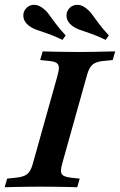

<svg xmlns="http://www.w3.org/2000/svg" viewBox="-39 -787 505 807"><path d="M131.5 -2.4Q106.5 -2.4 78.2 -2Q50 -1.6 24.2 -1.2Q-1.6 -0.8 -19.4 0L-8.9 -36.3L21.8 -39.5Q48.4 -41.9 62.9 -48Q77.4 -54 85.9 -67.3Q94.4 -80.6 100.8 -105.6L201.6 -465.3Q208.9 -490.3 208.5 -503.6Q208.1 -516.9 197.2 -523.4Q186.3 -529.8 160.5 -531.5L129.8 -534.7L140.3 -571Q158.1 -570.2 183.1 -569.8Q208.1 -569.4 236.7 -569Q265.3 -568.5 291.1 -568.5H292.7H294.4Q319.4 -568.5 347.6 -569Q375.8 -569.4 401.6 -570.2Q427.4 -571 445.2 -571L434.7 -534.7L404 -531.5Q378.2 -529.8 363.3 -523.4Q348.4 -516.9 339.9 -503.6Q331.5 -490.3 325 -465.3L224.2 -105.6Q216.9 -80.6 217.3 -67.3Q217.7 -54 229 -48Q240.3 -41.9 265.3 -39.5L296 -36.3L285.5 0Q268.5 -0.8 243.1 -1.2Q217.7 -1.6 189.5 -2Q161.3 -2.4 134.7 -2.4H133.9ZM223.4 -619.4Q187.1 -637.1 160.5 -646Q133.9 -654.8 114.9 -661.7Q96 -668.5 81.5 -679.8Q62.9 -694.4 59.7 -713.7Q56.5 -733.1 67.7 -748.4Q79.8 -764.5 99.6 -766.5Q119.4 -768.5 137.9 -754.8Q153.2 -744.4 165.3 -728.2Q177.4 -712.1 193.5 -689.9Q209.7 -667.7 237.1 -637.9ZM404.8 -619.4Q368.5 -637.1 341.9 -646Q315.3 -654.8 296.4 -661.7Q277.4 -668.5 262.9 -679.8Q244.4 -694.4 241.1 -713.7Q237.9 -733.1 249.2 -748.4Q261.3 -764.5 281 -766.5Q300.8 -768.5 319.4 -754.8Q334.7 -744.4 346.8 -728.2Q358.9 -712.1 375 -689.9Q391.1 -667.7 418.5 -637.9Z"/></svg>

Font: Playfair 9pt
Style: Bold Italic
Weight: 700
Italic angle: -15.6°
Designer: Claus Eggers Sørensen
Foundry: Claus Eggers Sørensen
Version: Version 2.203